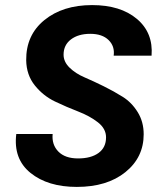

<svg xmlns="http://www.w3.org/2000/svg" viewBox="-20 -728 650 755"><path d="M545 -200Q545 -109 473 -51Q401 7 282 7Q168 7 100 -48Q32 -103 44 -201H187Q183 -159 209.5 -132Q236 -105 287 -105Q338 -105 367.5 -126.5Q397 -148 397 -188Q397 -222 365 -247Q333 -272 287.5 -289.5Q242 -307 196 -329Q150 -351 117 -392Q84 -433 83 -491Q82 -590 154.5 -649Q227 -708 342 -708Q454 -708 518.5 -653.5Q583 -599 576 -509H427Q432 -546 407 -570.5Q382 -595 335 -595Q288 -595 259 -573Q230 -551 230 -513Q230 -485 253.5 -462Q277 -439 312 -424Q347 -409 387.5 -389Q428 -369 463 -347Q498 -325 521.5 -287Q545 -249 545 -200Z"/></svg>

Font: Poppins SemiBold
Style: Italic
Weight: 600
Italic angle: -10°
Designer: Ninad Kale (Devanagari), Jonny Pinhorn (Latin)
Foundry: Indian Type Foundry
Version: Version 3.200;PS 1.000;hotconv 16.6.54;makeotf.lib2.5.65590